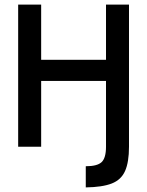

<svg xmlns="http://www.w3.org/2000/svg" viewBox="-20 -638 640 835"><path d="M353 177V85Q403 85 422 67Q441 49 441 0H541Q541 67 524 105.5Q507 144 466 160Q425 176 353 177ZM441 0V-618H541V0ZM59 0V-618H159V0ZM88 -286V-378H512V-286Z"/></svg>

Font: Victor Mono
Style: Bold
Weight: 700
Monospace: yes
Designer: Rune Bjørnerås
Version: Version 1.561;gftools[0.9.30]